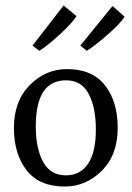

<svg xmlns="http://www.w3.org/2000/svg" viewBox="-20 -675 483 703"><path d="M221 -33Q274 -33 302.5 -75.5Q331 -118 331 -201Q331 -282 304.5 -331.5Q278 -381 222 -381Q111 -381 111 -213Q111 -131 138 -82Q165 -33 221 -33ZM31 -207Q31 -305 89 -363.5Q147 -422 225 -422Q318 -422 364.5 -362.5Q411 -303 411 -207Q411 -108 353 -50Q295 8 217 8Q124 8 77.5 -51.5Q31 -111 31 -207ZM124 -489 99 -508 213 -655 260 -616Q244 -590 198.5 -548.5Q153 -507 124 -489ZM298 -489 274 -508 392 -653 436 -614Q422 -590 374.5 -548.5Q327 -507 298 -489Z"/></svg>

Font: Aikya
Style: Regular
Weight: 400
Designer: Neelakash Kshetrimayum (Latin subset based on Merriweather by Eben Sorkin)
Foundry: Brand New Type
Version: Version 1.00 b005